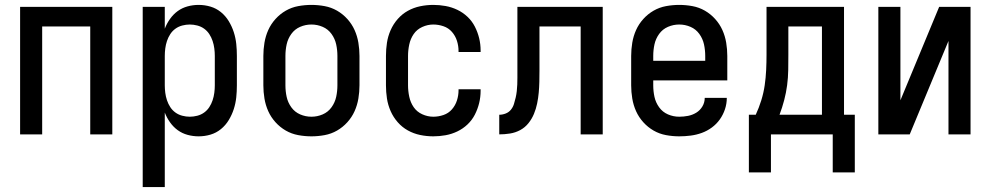

<svg xmlns="http://www.w3.org/2000/svg" viewBox="-20 -548 4040 783"><path d="M62 0V-520H438V0H348V-440H152V0Z M562 215V-520H652V-431Q660 -452 673.5 -471Q687 -490 705 -503Q723 -516 745 -522Q767 -528 790 -528Q815 -528 838.5 -521Q862 -514 881 -498.5Q900 -483 913 -461.5Q926 -440 933.5 -416.5Q941 -393 943.5 -369Q946 -345 946 -320V-200Q946 -175 943.5 -151Q941 -127 933.5 -103.5Q926 -80 913 -58.5Q900 -37 881 -21.5Q862 -6 838.5 1Q815 8 790 8Q767 8 745 2Q723 -4 705 -17Q687 -30 673.5 -49Q660 -68 652 -89V215ZM754 -72Q769 -72 784.5 -76Q800 -80 812.5 -89Q825 -98 833.5 -111Q842 -124 847 -139Q852 -154 854 -169.5Q856 -185 856 -200V-320Q856 -335 854 -350.5Q852 -366 847 -381Q842 -396 833.5 -409Q825 -422 812.5 -431Q800 -440 784.5 -444Q769 -448 754 -448Q739 -448 723.5 -444Q708 -440 695.5 -431Q683 -422 674.5 -409Q666 -396 661 -381Q656 -366 654 -350.5Q652 -335 652 -320V-200Q652 -185 654 -169.5Q656 -154 661 -139Q666 -124 674.5 -111Q683 -98 695.5 -89Q708 -80 723.5 -76Q739 -72 754 -72Z M1250 8Q1223 8 1196 3Q1169 -2 1145.5 -15.5Q1122 -29 1103.5 -49.5Q1085 -70 1074 -94.5Q1063 -119 1058.5 -146Q1054 -173 1054 -200V-320Q1054 -347 1058.5 -374Q1063 -401 1074 -425.5Q1085 -450 1103.5 -470.5Q1122 -491 1145.5 -504.5Q1169 -518 1196 -523Q1223 -528 1250 -528Q1277 -528 1304 -523Q1331 -518 1354.5 -504.5Q1378 -491 1396.5 -470.5Q1415 -450 1426 -425.5Q1437 -401 1441.5 -374Q1446 -347 1446 -320V-200Q1446 -173 1441.5 -146Q1437 -119 1426 -94.5Q1415 -70 1396.5 -49.5Q1378 -29 1354.5 -15.5Q1331 -2 1304 3Q1277 8 1250 8ZM1250 -72Q1274 -72 1296 -81.5Q1318 -91 1332 -110.5Q1346 -130 1351 -153Q1356 -176 1356 -200V-320Q1356 -344 1351 -367Q1346 -390 1332 -409.5Q1318 -429 1296 -438.5Q1274 -448 1250 -448Q1226 -448 1204 -438.5Q1182 -429 1168 -409.5Q1154 -390 1149 -367Q1144 -344 1144 -320V-200Q1144 -176 1149 -153Q1154 -130 1168 -110.5Q1182 -91 1204 -81.5Q1226 -72 1250 -72Z M1747 8Q1720 8 1693.5 2.5Q1667 -3 1643.5 -16Q1620 -29 1602 -49.5Q1584 -70 1573 -95Q1562 -120 1558 -146.5Q1554 -173 1554 -200V-320Q1554 -347 1558 -373.5Q1562 -400 1573 -425Q1584 -450 1602 -470.5Q1620 -491 1643.5 -504Q1667 -517 1693.5 -522.5Q1720 -528 1747 -528Q1772 -528 1797 -523.5Q1822 -519 1845 -508Q1868 -497 1886.5 -479.5Q1905 -462 1916.5 -439.5Q1928 -417 1934 -392.5Q1940 -368 1940 -342V-336H1850V-340Q1850 -361 1843.5 -381.5Q1837 -402 1823 -418Q1809 -434 1788.5 -441Q1768 -448 1747 -448Q1724 -448 1702 -438Q1680 -428 1667 -409Q1654 -390 1649 -366.5Q1644 -343 1644 -320V-200Q1644 -177 1649 -153.5Q1654 -130 1667 -111Q1680 -92 1702 -82Q1724 -72 1747 -72Q1768 -72 1788.5 -79Q1809 -86 1823 -102Q1837 -118 1843.5 -138.5Q1850 -159 1850 -180V-184H1940V-178Q1940 -152 1934 -127.5Q1928 -103 1916.5 -80.5Q1905 -58 1886.5 -40.5Q1868 -23 1845 -12Q1822 -1 1797 3.5Q1772 8 1747 8Z M2348 0V-440H2180V-259Q2180 -237 2179.5 -214.5Q2179 -192 2177 -170Q2175 -148 2170.5 -126Q2166 -104 2157.5 -83.5Q2149 -63 2135 -45.5Q2121 -28 2101.5 -17.5Q2082 -7 2060 -3.5Q2038 0 2016 0V-80Q2029 -80 2042 -85Q2055 -90 2063.5 -100.5Q2072 -111 2076 -124Q2080 -137 2083 -150Q2086 -163 2087.5 -176.5Q2089 -190 2089.5 -203.5Q2090 -217 2090 -230.5Q2090 -244 2090 -258V-520H2438V0Z M2750 8Q2723 8 2696 3Q2669 -2 2645.5 -15.5Q2622 -29 2603.5 -49.5Q2585 -70 2574 -94.5Q2563 -119 2558.5 -146Q2554 -173 2554 -200V-320Q2554 -347 2558.5 -374Q2563 -401 2574 -425.5Q2585 -450 2603.5 -470.5Q2622 -491 2645.5 -504.5Q2669 -518 2696 -523Q2723 -528 2750 -528Q2777 -528 2804 -523Q2831 -518 2854.5 -504.5Q2878 -491 2896.5 -470.5Q2915 -450 2926 -425.5Q2937 -401 2941.5 -374Q2946 -347 2946 -320V-220H2644V-200Q2644 -176 2649 -153Q2654 -130 2668 -110.5Q2682 -91 2704 -81.5Q2726 -72 2750 -72Q2768 -72 2786 -75.5Q2804 -79 2819.5 -88.5Q2835 -98 2844.5 -114Q2854 -130 2854 -149H2944Q2944 -125 2936.5 -102.5Q2929 -80 2915.5 -61Q2902 -42 2883 -28Q2864 -14 2842 -6Q2820 2 2796.5 5Q2773 8 2750 8ZM2856 -300V-320Q2856 -344 2851 -367Q2846 -390 2832 -409.5Q2818 -429 2796 -438.5Q2774 -448 2750 -448Q2726 -448 2704 -438.5Q2682 -429 2668 -409.5Q2654 -390 2649 -367Q2644 -344 2644 -320V-300Z M3376 155V0H3124V155H3034V-80H3062Q3075 -108 3084.5 -138.5Q3094 -169 3098.5 -200Q3103 -231 3104.5 -262.5Q3106 -294 3106 -325V-520H3422V-80H3466V155ZM3332 -80V-440H3195V-325Q3195 -294 3194.5 -262.5Q3194 -231 3190 -200.5Q3186 -170 3178 -139.5Q3170 -109 3159 -80Z M3562 0V-520H3652V-139L3810 -520H3938V0H3848V-381L3690 0Z"/></svg>

Font: Iosevka Bendy Medium
Style: Regular
Weight: 500
Monospace: yes
Designer: Belleve Invis
Foundry: Belleve Invis
Version: Version 30.1.2